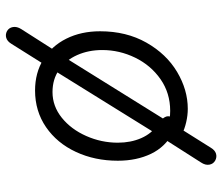

<svg xmlns="http://www.w3.org/2000/svg" viewBox="-72 -580 764 660"><g transform="rotate(90 310.0 -250.0)"><path d="M87.5 -212Q87.5 -302.5 126.5 -371.2Q165.5 -440 227.2 -476.8Q289 -513.5 354 -513.5Q376.5 -513.5 400.2 -508Q424 -502.5 442 -493Q450.5 -488.5 455 -481.8Q459.5 -475 459.8 -467Q460 -459 456 -451Q451.5 -442.5 445 -439.8Q438.5 -437 431 -438Q423.5 -439 414 -442.5L413 -443L409 -444.5Q397.5 -449 386.8 -451Q376 -453 361 -453Q300 -453 252.2 -419.8Q204.5 -386.5 178.2 -332.5Q152 -278.5 152 -219.5Q152 -172.5 169.2 -133.5Q186.5 -94.5 219.2 -71.5Q252 -48.5 296.5 -48.5Q345 -48.5 384.8 -80.5Q424.5 -112.5 447.5 -164.5Q470.5 -216.5 470.5 -273Q470.5 -317.5 454.8 -353.5Q439 -389.5 409.5 -409Q389 -423 382.8 -434.5Q376.5 -446 382.5 -456.5Q386.5 -464 396 -467Q405.5 -470 416.5 -468.8Q427.5 -467.5 435.5 -463Q485 -436.5 508.8 -387Q532.5 -337.5 532.5 -273Q532.5 -194 502.2 -129Q472 -64 417 -26.2Q362 11.5 291 11.5Q230.5 11.5 184.2 -17Q138 -45.5 112.8 -96.2Q87.5 -147 87.5 -212ZM414 -471 461.5 -440 209.5 -34 157.5 -59ZM392.5 -441 488 -593Q496.5 -607 508.2 -610.5Q520 -614 531.5 -608Q543.5 -601.5 546 -587.8Q548.5 -574 538.5 -559L442.5 -408.5ZM226 -59 130.5 93Q122 107 110.2 110.5Q98.5 114 87 108Q75.5 101.5 73 87.8Q70.5 74 80 59L176 -91.5Z"/></g></svg>

Font: Monaspace Radon Var
Style: Regular
Weight: 400
Designer: Riley Cran and the Lettermatic Team
Version: Version 1.000 (Monaspace Radon Var)